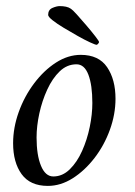

<svg xmlns="http://www.w3.org/2000/svg" viewBox="-20 -605 444 630"><path d="M245 -425Q304 -425 331.5 -384.5Q359 -344 359 -281Q359 -230 340.5 -179Q322 -128 290 -86.5Q258 -45 218.5 -20Q179 5 137 5Q79 5 51 -33.5Q23 -72 23 -135Q23 -186 41.5 -237.5Q60 -289 92 -331.5Q124 -374 163.5 -399.5Q203 -425 245 -425ZM231 -394Q200 -394 176 -371Q152 -348 135 -311Q118 -274 109 -232.5Q100 -191 100 -154Q100 -96 114.5 -61Q129 -26 155 -26Q185 -26 209 -49.5Q233 -73 249.5 -110Q266 -147 274.5 -188.5Q283 -230 283 -267Q283 -326 270 -360Q257 -394 231 -394ZM297 -458Q293 -458 275.5 -466Q258 -474 235 -487Q212 -500 189.5 -513.5Q167 -527 152.5 -538.5Q138 -550 138 -556Q138 -573 152 -579Q166 -585 176 -585Q187 -585 196.5 -583Q206 -581 213 -576Q218 -573 232.5 -557Q247 -541 264 -521Q281 -501 293 -485.5Q305 -470 305 -467Q305 -465 302 -461.5Q299 -458 297 -458Z"/></svg>

Font: Amiri
Style: Italic
Weight: 400
Italic angle: 10°
Designer: Khaled Hosny
Version: Version 0.113